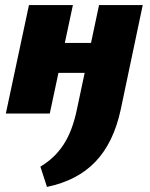

<svg xmlns="http://www.w3.org/2000/svg" viewBox="-20 -447 591 756"><path d="M165 289 139 209Q194 177 229.5 123.5Q265 70 283 -17L370 -427H542L455 -14Q427 115 356 189.5Q285 264 165 289ZM3 0 94 -427H267L176 0ZM122 -160 147 -278H421L395 -160Z"/></svg>

Font: Ysabeau Office Black
Style: Italic
Weight: 900
Italic angle: -12°
Designer: Christian Thalmann (Catharsis Fonts)
Version: Version 2.001;gftools[0.9.30]; featfreeze: tnum,lnum,ss02